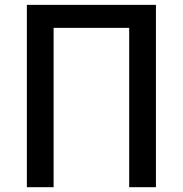

<svg xmlns="http://www.w3.org/2000/svg" viewBox="-20 -779 760 799"><path d="M91.8 0V-758.8H628.9V0H517.6V-663.1H203.1V0Z"/></svg>

Font: Gothic A1 SemiBold
Style: Regular
Weight: 600
Version: Version 2.50